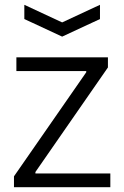

<svg xmlns="http://www.w3.org/2000/svg" viewBox="-20 -778 515 797"><path d="M38 -46 338 -478V-483H48V-540H428V-498L127 -64V-58H438V-1H38ZM81 -758 238 -685 395 -758V-699L238 -626L81 -699Z"/></svg>

Font: EncodeSans
Style: Light
Weight: 300
Designer: Pablo Impallari, Andres Torresi
Foundry: Pablo Impallari, Andres Torresi
Version: Version 1.000; ttfautohint (v1.4.1)